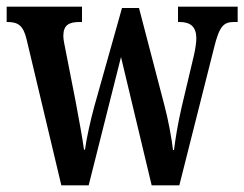

<svg xmlns="http://www.w3.org/2000/svg" viewBox="-21 -556 733 576"><path d="M59 -437 163 0H245L342 -385L434 0H517L621 -412C637 -478 650 -490 681 -490H692V-536H513V-490H518C551 -490 568 -475 568 -441C568 -430 565 -408 561 -391L524 -235C512 -183 505 -138 501 -106H498C495 -136 483 -200 473 -237L396 -532H345L262 -237C251 -197 238 -139 234 -107H231C227 -138 215 -203 206 -251L176 -404C173 -419 169 -437 169 -448C169 -481 186 -490 218 -490H225V-536H-1V-490H1C33 -490 49 -480 59 -437Z"/></svg>

Font: Noto Serif Sinhala ExtraCondensed SemiBold
Style: Regular
Weight: 600
Width: 2
Designer: Jelle Bosma - Monotype Design Team
Foundry: Monotype Imaging Inc.
Version: Version 2.007